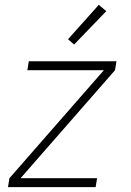

<svg xmlns="http://www.w3.org/2000/svg" viewBox="-20 -773 540 793"><path d="M13 0 19 -37 409 -483H93L99 -520H461L455 -483L65 -37H381L375 0ZM286 -589 261 -611 388 -753 419 -727Z"/></svg>

Font: Iosevka Extralight
Style: Italic
Weight: 200
Italic angle: -9°
Monospace: yes
Designer: Belleve Invis
Foundry: Belleve Invis
Version: Version 32.5.0; ttfautohint (v1.8.4)